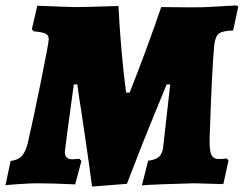

<svg xmlns="http://www.w3.org/2000/svg" viewBox="-45 -673 895 705"><path d="M725 -176Q723 -126 730 -107.5Q737 -89 759 -89Q768 -89 788 -91L794 -83L775 3L668 0Q623 1 554 3.5Q485 6 476 8L499 -83Q526 -86 538.5 -97Q551 -108 554 -132L580 -363H567Q565 -357 524 -258.5Q483 -160 421 2L293 12Q282 -72 270 -153Q258 -234 253 -268Q247 -302 239 -363H226Q193 -123 193 -115Q193 -88 221 -88L246 -90L254 -82L231 4Q145 0 91 0Q70 0 23 3Q-24 6 -25 8L-6 -82Q21 -85 35 -100Q49 -115 57 -148Q76 -229 105 -372.5Q134 -516 134 -529Q134 -543 123 -549Q112 -555 79 -558L72 -566L92 -652Q210 -647 236 -647Q268 -647 390 -651Q393 -584 400.5 -495.5Q408 -407 418 -333H431Q490 -481 547 -647L658 -646Q707 -646 732 -648Q757 -649 786 -651Q815 -653 823 -653L830 -649L811 -561Q772 -560 759 -550Q746 -540 742 -510Q734 -437 725 -176Z"/></svg>

Font: Alegreya Black
Style: Italic
Weight: 900
Italic angle: -7°
Designer: Juan Pablo del Peral
Foundry: Huerta Tipografica
Version: Version 2.007; ttfautohint (v1.6)